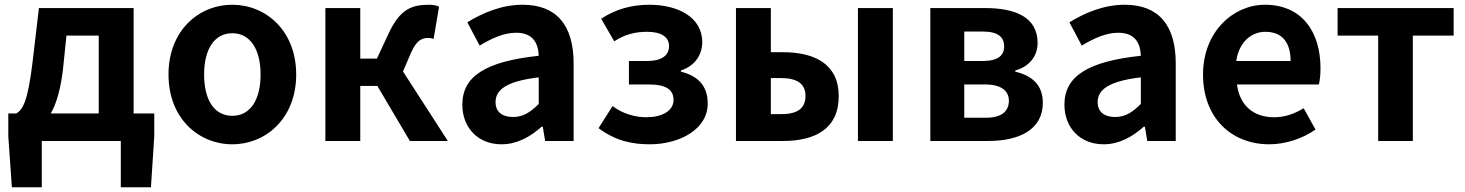

<svg xmlns="http://www.w3.org/2000/svg" viewBox="-20 -594 6174 809"><path d="M156 0H489V195H616L630 -20V-116H543V-560H144L117 -331C97 -166 76 -131 48 -116H15V-20L30 195H156ZM194 -116C218 -158 235 -217 245 -299L260 -444H396V-116Z M959 14C1099 14 1228 -94 1228 -280C1228 -466 1099 -574 959 -574C818 -574 690 -466 690 -280C690 -94 818 14 959 14ZM959 -106C882 -106 840 -174 840 -280C840 -385 882 -454 959 -454C1035 -454 1078 -385 1078 -280C1078 -174 1035 -106 959 -106Z M1351 0H1498V-232H1570L1707 0H1867L1678 -293L1712 -372C1736 -426 1758 -434 1786 -434C1794 -434 1800 -432 1807 -430L1830 -566C1818 -572 1803 -574 1788 -574C1712 -574 1665 -553 1619 -456L1568 -347H1498V-560H1351Z M2093 14C2158 14 2214 -17 2262 -60H2267L2277 0H2397V-327C2397 -489 2324 -574 2182 -574C2094 -574 2014 -540 1949 -500L2001 -402C2053 -433 2103 -456 2155 -456C2224 -456 2248 -414 2250 -359C2025 -335 1928 -272 1928 -153C1928 -57 1993 14 2093 14ZM2142 -101C2099 -101 2068 -120 2068 -164C2068 -215 2113 -252 2250 -268V-156C2215 -121 2184 -101 2142 -101Z M2718 14C2842 14 2962 -48 2962 -158C2962 -235 2918 -275 2849 -292V-297C2911 -317 2939 -367 2939 -416C2939 -524 2833 -574 2716 -574C2639 -574 2572 -554 2513 -515L2568 -420C2612 -448 2653 -460 2707 -460C2765 -460 2799 -439 2799 -400C2799 -360 2768 -337 2706 -337H2630V-238H2716C2783 -238 2818 -218 2818 -173C2818 -126 2768 -100 2704 -100C2660 -100 2608 -112 2561 -147L2502 -54C2573 -1 2642 14 2718 14Z M3081 0H3279C3413 0 3514 -50 3514 -189C3514 -324 3413 -374 3279 -374H3228V-560H3081ZM3228 -113V-265H3271C3340 -265 3374 -240 3374 -190C3374 -137 3340 -113 3271 -113ZM3595 0H3742V-560H3595Z M3900 0H4144C4272 0 4374 -46 4374 -161C4374 -238 4326 -276 4258 -292V-297C4322 -315 4352 -362 4352 -413C4352 -523 4256 -560 4131 -560H3900ZM4043 -337V-461H4122C4185 -461 4211 -438 4211 -398C4211 -360 4185 -337 4120 -337ZM4043 -98V-238H4132C4200 -238 4231 -210 4231 -170C4231 -127 4203 -98 4135 -98Z M4630 14C4695 14 4751 -17 4799 -60H4804L4814 0H4934V-327C4934 -489 4861 -574 4719 -574C4631 -574 4551 -540 4486 -500L4538 -402C4590 -433 4640 -456 4692 -456C4761 -456 4785 -414 4787 -359C4562 -335 4465 -272 4465 -153C4465 -57 4530 14 4630 14ZM4679 -101C4636 -101 4605 -120 4605 -164C4605 -215 4650 -252 4787 -268V-156C4752 -121 4721 -101 4679 -101Z M5328 14C5397 14 5468 -10 5523 -48L5473 -138C5432 -113 5393 -100 5348 -100C5264 -100 5204 -147 5192 -238H5537C5541 -252 5544 -279 5544 -306C5544 -462 5464 -574 5310 -574C5177 -574 5049 -461 5049 -280C5049 -95 5171 14 5328 14ZM5189 -337C5201 -418 5253 -460 5312 -460C5385 -460 5418 -412 5418 -337Z M5787 0H5933V-444H6105V-560H5616V-444H5787Z"/></svg>

Font: Noto Sans Mono CJK SC
Style: Bold
Weight: 700
Designer: Ryoko NISHIZUKA 西塚涼子 (kana, bopomofo & ideographs); Paul D. Hunt (Latin, Greek & Cyrillic); Sandoll Communications 산돌커뮤니
Foundry: Adobe
Version: Version 2.004;hotconv 1.0.118;makeotfexe 2.5.65603